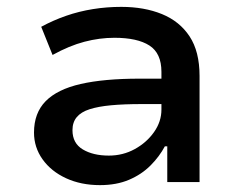

<svg xmlns="http://www.w3.org/2000/svg" viewBox="-20 -530 695 559"><path d="M271 9Q216 9 172.5 -11Q129 -31 104 -66Q79 -101 79 -144Q79 -201 113 -235.5Q147 -270 215 -285.5Q283 -301 386 -301H467V-227H393Q341 -227 303.5 -223.5Q266 -220 241 -212Q216 -204 203.5 -189Q191 -174 191 -151Q191 -113 221 -95Q251 -77 297 -77Q338 -77 372.5 -96Q407 -115 428.5 -145.5Q450 -176 450 -211V-321Q450 -375 415 -397.5Q380 -420 313 -420Q270 -420 226 -408.5Q182 -397 133 -370L100 -452Q135 -471 172.5 -484Q210 -497 250.5 -503.5Q291 -510 333 -510Q400 -510 451.5 -489Q503 -468 532 -424Q561 -380 561 -309V0H467V-104H460Q444 -74 418 -48Q392 -22 355.5 -6.5Q319 9 271 9Z"/></svg>

Font: Nunito Sans 6pt SemiBold
Style: Regular
Weight: 600
Version: Version 3.101;gftools[0.9.27]